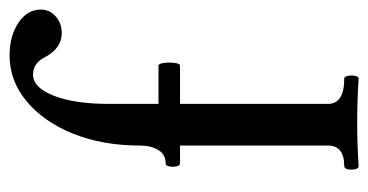

<svg xmlns="http://www.w3.org/2000/svg" viewBox="-204 -562 769 401"><g transform="rotate(-90 180.5 -361.5)"><path d="M34 3Q29 3 27.5 -4.5Q26 -12 27.5 -19.5Q29 -27 34 -27Q77 -27 77 -61V-370H40Q35 -370 33.5 -377.5Q32 -385 33.5 -392.5Q35 -400 40 -400Q58 -400 67.5 -415Q77 -430 77 -454Q77 -531 101.5 -592.5Q126 -654 169 -690Q212 -726 265 -726Q306 -726 333.5 -707.5Q361 -689 361 -661Q361 -642 346.5 -629.5Q332 -617 312 -617Q280 -617 261 -653Q249 -677 225 -677Q198 -677 181 -633.5Q164 -590 164 -518V-415H244Q248 -415 249.5 -403.5Q251 -392 249.5 -381Q248 -370 244 -370H164V-61Q164 -27 217 -27Q221 -27 222.5 -19.5Q224 -12 222.5 -4.5Q221 3 217 3Q171 0 125 0Q80 0 34 3Z"/></g></svg>

Font: Junicode Two Beta Condensed Medium
Style: Regular
Weight: 500
Width: 3
Designer: Peter S. Baker
Foundry: Briery Creek Software
Version: Version 1.053; ttfautohint (v1.8.4)